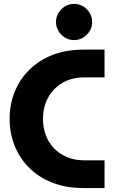

<svg xmlns="http://www.w3.org/2000/svg" viewBox="-20 -951 578 971"><path d="M400.7 0Q314.7 0 246 -26.7Q177.3 -53.3 129 -101Q80.7 -148.7 54.7 -212.3Q28.7 -276 28.7 -350Q28.7 -424 54.7 -487.7Q80.7 -551.3 129.2 -599Q177.7 -646.7 246.2 -673.3Q314.7 -700 400.7 -700H508.7V-559.7H405Q357.7 -559.7 319.3 -543.7Q281 -527.7 253.7 -499.2Q226.3 -470.7 211.8 -432.7Q197.3 -394.7 197.3 -350Q197.3 -305.3 211.8 -267Q226.3 -228.7 253.7 -200.5Q281 -172.3 319.3 -156.3Q357.7 -140.3 405 -140.3H508.7V0ZM354.7 -748.3Q317.3 -748.3 290.3 -775.5Q263.3 -802.7 263.3 -839.7Q263.3 -877 290.3 -904.2Q317.3 -931.3 354.7 -931.3Q392 -931.3 419 -904.2Q446 -877 446 -839.7Q446 -802.7 419 -775.5Q392 -748.3 354.7 -748.3Z"/></svg>

Font: MuseoModerno Thin
Style: Regular
Weight: 100
Designer: Pablo Cosgaya, Héctor Gatti, Marcela Romero, and the Authors of The MuseoModerno Project.
Foundry: Omnibus-Type Team
Version: Version 1.003